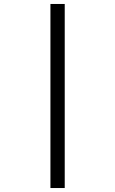

<svg xmlns="http://www.w3.org/2000/svg" viewBox="-20 -812 580 967"><path d="M234 -792H306V135H234Z"/></svg>

Font: lbangla25
Style: Book
Weight: 400
Designer: Jelle Bosma - Monotype Design Team
Foundry: Monotype Imaging Inc.
Version: Version 2.003